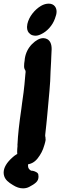

<svg xmlns="http://www.w3.org/2000/svg" viewBox="-104 -910 330 1052"><path d="M44 -762Q44 -767 46 -779Q53 -809 73.5 -835.5Q94 -862 121 -878Q142 -890 163 -890Q185 -890 197 -875Q206 -863 206 -846Q206 -831 197 -808Q187 -780 166.5 -757Q146 -734 120 -722Q99 -712 83 -715Q68 -717 61 -724Q44 -736 44 -762ZM146 -147Q146 -140 143.5 -131Q141 -122 140 -118L138 -112Q128 -75 102 -42Q76 -9 37 -9Q33 -9 31 -10Q15 -12 5 -22Q-10 -40 -10 -78Q-10 -92 -8 -110Q-9 -113 -8.5 -116.5Q-8 -120 -8 -121Q-5 -192 13 -314L17 -345Q27 -413 30 -447L34 -492Q34 -499 35 -503Q37 -517 36 -521Q35 -522 35 -523.5Q35 -525 34 -526Q28 -534 28 -547Q28 -563 31 -579Q32 -582 32 -589Q39 -635 71 -668Q104 -701 133 -701Q144 -701 154 -696Q179 -683 179 -641Q177 -613 177 -599L176 -573L173 -518Q172 -466 167 -412Q166 -392 155 -280L152 -249L150 -229L144 -174Q143 -170 143.5 -167.5Q144 -165 144 -162Q146 -157 145 -154ZM50 3Q51 16 66 25Q73 25 76 26Q86 28 95.5 33.5Q105 39 106 47V48Q107 52 107 58Q107 77 93.5 89.5Q80 102 56 114Q41 122 22 122Q-5 122 -33 104Q-52 93 -64 81.5Q-76 70 -81 55Q-84 45 -84 36Q-84 -5 -35 -48Q-17 -65 8.5 -74.5Q34 -84 58 -83Q70 -82 77 -76Q84 -70 84 -62Q84 -52 73 -41Q61 -30 54.5 -20Q48 -10 50 3Z"/></svg>

Font: Sedgwick Ave Display
Style: Regular
Weight: 400
Designer: Kevin Burke, Pedro Vergani
Foundry: Google, Inc.
Version: Version 1.000